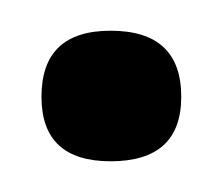

<svg xmlns="http://www.w3.org/2000/svg" viewBox="-20 -94 145 125"><path d="M52 11Q7 11 7 -31Q7 -74 52 -74Q98 -74 98 -31Q98 11 52 11Z"/></svg>

Font: Bricolage Grotesque 10pt Condensed ExtraLight
Style: Regular
Weight: 200
Width: 3
Designer: Mathieu Triay
Foundry: Atelier Triay
Version: Version 1.000; ttfautohint (v1.8.4.7-5d5b);gftools[0.9.32]